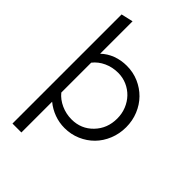

<svg xmlns="http://www.w3.org/2000/svg" viewBox="-268 -819 1126 1126"><g transform="rotate(45 295.5 -256.0)"><path d="M63 205V-700L137 -717V-448Q168 -478 209.5 -493.5Q251 -509 298 -509Q351 -509 397 -489Q443 -469 477 -434.5Q511 -400 530.5 -352.5Q550 -305 550 -251Q550 -197 530.5 -149Q511 -101 477 -66.5Q443 -32 396.5 -12Q350 8 297 8Q253 8 212 -7Q171 -22 137 -50V205ZM291 -444Q244 -444 203.5 -425.5Q163 -407 137 -374V-126Q163 -94 204 -75.5Q245 -57 291 -57Q370 -57 423.5 -112.5Q477 -168 477 -250Q477 -291 462.5 -326.5Q448 -362 423 -388Q398 -414 364 -429Q330 -444 291 -444Z"/></g></svg>

Font: Red Hat Display
Style: Regular
Weight: 400
Designer: Pentagram / MCKL
Foundry: Pentagram / MCKL
Version: Version 1.003; Red Hat Display